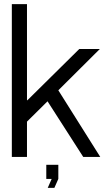

<svg xmlns="http://www.w3.org/2000/svg" viewBox="-20 -756 522 925"><path d="M37 -736V0H110V-170L209 -268L381 0H463L261 -321L461 -520H362L112 -273H110V-736ZM203 106H229L210 149H242L261 106V38H203Z"/></svg>

Font: Non Bureau Light
Style: Regular
Weight: 300
Designer: Jona Saucedo
Foundry: Non Foundry
Version: Version 1.000;FEAKit 1.0